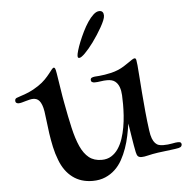

<svg xmlns="http://www.w3.org/2000/svg" viewBox="-53 -832 851 864"><g transform="rotate(-5 372.0 -399.5)"><path d="M201.2 -543Q204.1 -543 206.5 -538.6Q209 -534.2 211.9 -516.1Q218.8 -475.1 223.6 -441.9Q228.5 -408.7 233.9 -380.9Q245.6 -316.9 257.1 -266.6Q268.6 -216.3 284.2 -181.6Q299.8 -147 322.5 -128.9Q345.2 -110.8 379.9 -110.8Q404.8 -110.8 423.3 -122.3Q441.9 -133.8 454.8 -153.1Q467.8 -172.4 476.1 -197.3Q484.4 -222.2 489 -248.8Q493.7 -275.4 495.4 -302Q497.1 -328.6 497.1 -351.1Q497.1 -372.1 496.1 -392.6Q495.1 -413.1 489.3 -429.4Q483.4 -445.8 470.9 -455.8Q458.5 -465.8 435.1 -465.8Q420.9 -465.8 406.2 -463.4Q391.6 -460.9 377.9 -460.9Q371.1 -460.9 366.5 -463.9Q361.8 -466.8 361.8 -473.1Q361.8 -480.5 367.2 -483.2Q372.6 -485.8 380.9 -486.8Q389.6 -487.3 401.4 -488.3Q413.1 -489.3 427 -491.5Q440.9 -493.7 456.5 -497.3Q472.2 -501 488.8 -507.8Q502.4 -513.7 514.9 -521.5Q527.3 -529.3 537.4 -536.4Q547.4 -543.5 554.9 -548.3Q562.5 -553.2 566.9 -553.2Q572.3 -553.2 574 -544.7Q575.7 -536.1 577.1 -521Q579.1 -500.5 581.3 -467.3Q583.5 -434.1 586.7 -394Q589.8 -354 594 -310.3Q598.1 -266.6 604 -224.1Q606.9 -201.7 612.3 -187.7Q617.7 -173.8 625 -166Q632.3 -158.2 641.4 -155.5Q650.4 -152.8 661.1 -152.8Q683.1 -152.8 701.4 -156.5Q719.7 -160.2 729 -160.2Q738.3 -160.2 741.2 -156.7Q744.1 -153.3 744.1 -148.9Q744.1 -144.5 741.2 -140.4Q738.3 -136.2 729 -133.8Q715.3 -130.9 691.4 -128.2Q667.5 -125.5 634.8 -121.1Q608.4 -117.2 589.6 -112.5Q570.8 -107.9 560.1 -107.9Q549.3 -107.9 543.7 -112.8Q538.1 -117.7 535.2 -131.8Q532.2 -146 529.3 -162.8Q526.4 -179.7 523.7 -196.8Q521 -213.9 518.3 -231Q515.6 -248 513.2 -263.2Q509.3 -236.8 503.4 -208.5Q497.6 -180.2 488 -153.1Q478.5 -126 465.1 -101.8Q451.7 -77.6 432.6 -59.6Q413.6 -41.5 388.4 -30.8Q363.3 -20 331.1 -20Q278.3 -20 241 -48.1Q203.6 -76.2 184.1 -127.9Q172.9 -156.2 166 -188Q159.2 -219.7 154.8 -250Q150.4 -280.3 147.7 -306.4Q145 -332.5 142.1 -350.1Q139.2 -368.2 134.5 -380.1Q129.9 -392.1 124 -398.9Q118.2 -405.8 111.1 -408.4Q104 -411.1 96.2 -411.1Q88.4 -411.1 79.3 -408.9Q70.3 -406.7 61.3 -404.1Q52.2 -401.4 43.9 -399.2Q35.6 -397 28.8 -397Q24.4 -397 19.8 -399.7Q15.1 -402.3 15.1 -410.2Q15.1 -418.9 22.9 -422.1Q30.8 -425.3 43 -429.2Q58.1 -433.6 78.9 -442.4Q99.6 -451.2 123 -466.8Q142.6 -480 155.5 -493.4Q168.5 -506.8 177 -517.8Q185.5 -528.8 191.2 -535.9Q196.8 -543 201.2 -543ZM427.2 -778.8Q437 -778.8 441.7 -772.9Q446.3 -767.1 446.3 -756.8Q446.3 -748 440.7 -734.6Q435.1 -721.2 426.3 -705.6Q417.5 -689.9 406.5 -672.9Q395.5 -655.8 384.3 -640.6Q363.8 -612.8 345.7 -594.7Q327.6 -576.7 319.3 -576.7Q314.5 -576.7 313.2 -579.3Q312 -582 312 -586.9Q312 -593.8 316.9 -610.6Q321.8 -627.4 330.3 -648.7Q338.9 -669.9 350.1 -692.9Q361.3 -715.8 374 -734.9Q386.7 -753.9 400.4 -766.4Q414.1 -778.8 427.2 -778.8Z"/></g></svg>

Font: Henny Penny
Style: Regular
Weight: 400
Version: Version 1.001